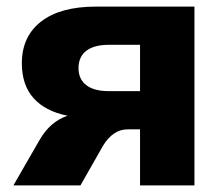

<svg xmlns="http://www.w3.org/2000/svg" viewBox="-20 -559 675 579"><path d="M183.6 -210Q116.2 -223.6 81.1 -263.2Q45.9 -302.7 45.9 -368.2Q45.9 -449.2 104 -494.1Q162.1 -539.1 269.5 -539.1H566.4V0H402.3V-168.9H364.3Q321.3 -168.9 291 -120.1L222.7 0H20.5L98.6 -135.7Q130.9 -192.4 183.6 -210ZM307.6 -284.2H402.3V-423.8H307.6Q263.7 -423.8 240.2 -405.8Q216.8 -387.7 216.8 -353.5Q216.8 -320.3 240.2 -302.2Q263.7 -284.2 307.6 -284.2Z"/></svg>

Font: Min Sans Black
Style: Regular
Weight: 900
Designer: Jinseong-Kim, NotoSansCJK, Nunito
Foundry: Jinseong-Kim
Version: Version 1.000